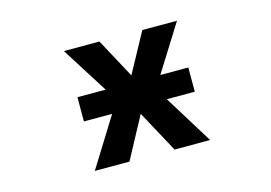

<svg xmlns="http://www.w3.org/2000/svg" viewBox="-75 -668 1151 815"><g transform="rotate(-15 500.0 -260.5)"><path d="M260.7 -212.9V-319.3H384.8L255.9 -523.4H412.1L505.9 -349.6L600.6 -523.4H752.9L625 -319.3H748V-212.9H625L757.8 2H601.6L502 -181.6L403.3 2H251L384.8 -212.9Z"/></g></svg>

Font: GenEi Gothic M Regular
Style: Bold
Weight: 700
Designer: o_tamon (Modified); [Source Han Sans]
Ryoko NISHIZUKA  (kana & ideographs); Paul D. Hunt (Latin, Greek & Cyrillic); Wenl
Version: Version 1.1a;Original Version 1.004